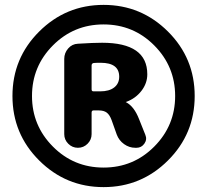

<svg xmlns="http://www.w3.org/2000/svg" viewBox="-20 -758 848 786"><path d="M355 -490V-392Q355 -384 363 -384H390Q427 -384 447.5 -400Q468 -416 468 -444Q468 -501 392 -501Q372 -501 363 -500Q355 -498 355 -490ZM243 -209V-517Q243 -541 259 -559.5Q275 -578 299 -579Q363 -583 398 -583Q583 -583 583 -454Q583 -417 559 -386Q535 -355 497 -341Q495 -341 495 -340L497 -339Q529 -322 549 -271L575 -206Q583 -187 571 -170Q559 -153 539 -153H534Q509 -153 488 -168Q467 -183 458 -207L437 -266Q429 -288 417 -297Q405 -306 384 -306H363Q355 -306 355 -297V-209Q355 -186 338.5 -169.5Q322 -153 299 -153Q276 -153 259.5 -169.5Q243 -186 243 -209ZM611.5 -572Q526 -658 404 -658Q282 -658 196.5 -572Q111 -486 111 -365Q111 -244 196.5 -158Q282 -72 404 -72Q526 -72 611.5 -158Q697 -244 697 -365Q697 -486 611.5 -572ZM667.5 -101Q558 8 404 8Q250 8 140.5 -101Q31 -210 31 -365Q31 -520 140.5 -629Q250 -738 404 -738Q558 -738 667.5 -629Q777 -520 777 -365Q777 -210 667.5 -101Z"/></svg>

Font: Rounded Mplus 1c ExtraBold
Style: Regular
Weight: 800
Version: Version 1.059.20150529